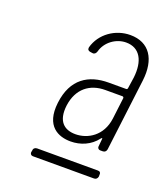

<svg xmlns="http://www.w3.org/2000/svg" viewBox="-88 -772 472 545"><g transform="rotate(20 148.0 -499.0)"><path d="M203 -560C143 -560 96 -532 87 -457C78 -383 122 -366 158 -366C188 -366 217 -378 236 -403C239 -407 241 -406 240 -402L238 -381C237 -375 241 -371 246 -371H254C260 -371 264 -375 265 -381L292 -599C300 -665 273 -708 215 -708C170 -708 128 -679 116 -635C115 -628 118 -625 124 -624L131 -623C137 -622 141 -626 143 -632C151 -663 181 -684 211 -684C253 -684 271 -649 265 -598L260 -564C260 -562 258 -560 256 -560ZM164 -390C130 -390 107 -409 113 -458C120 -511 155 -537 201 -537H253C255 -537 257 -535 257 -533L249 -468C242 -414 201 -390 164 -390ZM65 -305 64 -300C63 -294 67 -290 72 -290H257C263 -290 267 -294 268 -300V-305C269 -311 266 -315 260 -315H76C70 -315 65 -311 65 -305Z"/></g></svg>

Font: Barlow Condensed Thin
Style: Italic
Weight: 250
Width: 3
Italic angle: -7°
Designer: Jeremy Tribby
Foundry: Tribby Type
Version: Version 1.422;hotconv 1.0.109;makeotfexe 2.5.65596